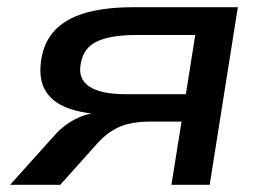

<svg xmlns="http://www.w3.org/2000/svg" viewBox="-20 -512 741 532"><path d="M8 0 132 -138Q160 -169 196 -185.5Q232 -202 278 -202H290L277 -195Q211 -196 166.5 -213Q122 -230 103.5 -265Q85 -300 96 -357Q106 -404 138 -434Q170 -464 223 -478Q276 -492 350 -492H639L561 0H455L483 -175H394Q347 -175 313.5 -161.5Q280 -148 250 -115L147 0ZM328 -251H495L521 -415H356Q289 -415 250.5 -398Q212 -381 204 -337Q195 -294 227 -272.5Q259 -251 328 -251Z"/></svg>

Font: Nunito Sans 10pt Expanded SemiBold
Style: Italic
Weight: 600
Width: 7
Italic angle: -9°
Designer: Vernon Adams
Foundry: Vernon Adams
Version: Version 3.101;gftools[0.9.27]